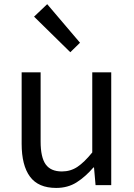

<svg xmlns="http://www.w3.org/2000/svg" viewBox="-20 -892 647 925"><path d="M250.7 13.4Q164.6 13.4 124.5 -40.9Q84.3 -95.1 84.3 -199.3V-543.4H175.7V-210.3Q175.7 -134.6 199.9 -100.3Q224.2 -66 278.3 -66Q319.9 -66 353 -88.1Q386 -110.1 424.5 -157.6V-543.4H515.9V0H440.4L432.9 -85.3H430.1Q392.1 -40.9 349.5 -13.7Q306.9 13.4 250.7 13.4ZM318.7 -640.4 144.1 -811.8 207.4 -871.9 365.5 -686.1Z"/></svg>

Font: Noto Sans KR Thin
Style: Regular
Weight: 100
Designer: Ryoko NISHIZUKA 西塚涼子 (kana, bopomofo & ideographs); Paul D. Hunt (Latin, Greek & Cyrillic); Sandoll Communications 산돌커뮤니
Foundry: Adobe
Version: Version 2.004-H2;hotconv 1.0.118;makeotfexe 2.5.65603